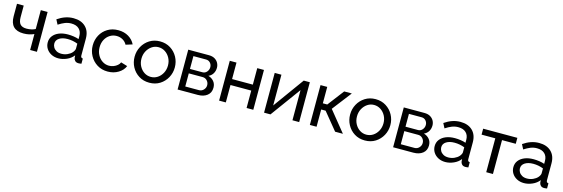

<svg xmlns="http://www.w3.org/2000/svg" viewBox="28 -1476 7126 2430"><g transform="rotate(15 3591.0 -260.5)"><path d="M367 0V-209Q306 -180 229 -180Q55 -180 55 -358V-522H143V-370Q143 -307 169 -278Q195 -249 252 -249Q284 -249 315.5 -256Q347 -263 367 -275V-522H456V0Z M557 -151Q557 -201 585.5 -237.5Q614 -274 664 -294Q714 -314 780 -314Q815 -314 854 -308.5Q893 -303 923 -292V-330Q923 -390 887 -424.5Q851 -459 785 -459Q742 -459 702.5 -443.5Q663 -428 619 -399L587 -461Q638 -496 689 -513.5Q740 -531 795 -531Q895 -531 953 -475.5Q1011 -420 1011 -321V-100Q1011 -69 1039 -68V0Q1026 2 1016.5 3Q1007 4 1001 4Q970 4 954.5 -13Q939 -30 937 -49L935 -82Q901 -38 846 -14Q791 10 737 10Q685 10 644 -11.5Q603 -33 580 -69.5Q557 -106 557 -151ZM897 -114Q909 -128 916 -142.5Q923 -157 923 -167V-232Q859 -257 791 -257Q724 -257 682.5 -230.5Q641 -204 641 -158Q641 -133 654.5 -109.5Q668 -86 694.5 -71Q721 -56 760 -56Q801 -56 838 -72.5Q875 -89 897 -114Z M1383 10Q1305 10 1245 -27.5Q1185 -65 1151 -127Q1117 -189 1117 -262Q1117 -336 1150 -397Q1183 -458 1243 -494.5Q1303 -531 1382 -531Q1459 -531 1516.5 -496.5Q1574 -462 1602 -404L1516 -377Q1496 -414 1460 -434.5Q1424 -455 1380 -455Q1332 -455 1292.5 -430Q1253 -405 1230 -361.5Q1207 -318 1207 -262Q1207 -207 1230.5 -162.5Q1254 -118 1293.5 -92Q1333 -66 1381 -66Q1412 -66 1440.5 -77Q1469 -88 1490.5 -106.5Q1512 -125 1520 -147L1606 -121Q1583 -64 1522.5 -27Q1462 10 1383 10Z M1929 10Q1851 10 1791.5 -27.5Q1732 -65 1699 -126.5Q1666 -188 1666 -260Q1666 -333 1699.5 -394.5Q1733 -456 1792.5 -493.5Q1852 -531 1929 -531Q2007 -531 2066.5 -493.5Q2126 -456 2159.5 -394.5Q2193 -333 2193 -260Q2193 -188 2159.5 -126.5Q2126 -65 2067 -27.5Q2008 10 1929 10ZM1756 -259Q1756 -205 1779.5 -161Q1803 -117 1842 -91.5Q1881 -66 1929 -66Q1977 -66 2016.5 -92Q2056 -118 2079.5 -162.5Q2103 -207 2103 -261Q2103 -315 2079.5 -359Q2056 -403 2016.5 -429Q1977 -455 1929 -455Q1881 -455 1842 -428.5Q1803 -402 1779.5 -358Q1756 -314 1756 -259Z M2299 0V-522H2569Q2616 -522 2647 -503.5Q2678 -485 2693.5 -456Q2709 -427 2709 -394Q2709 -352 2689 -318.5Q2669 -285 2631 -268Q2676 -255 2704 -221.5Q2732 -188 2732 -139Q2732 -73 2685.5 -36.5Q2639 0 2564 0ZM2383 -292H2546Q2581 -292 2603.5 -318.5Q2626 -345 2626 -379Q2626 -412 2604.5 -436Q2583 -460 2549 -460H2383ZM2383 -62H2562Q2598 -62 2622.5 -88Q2647 -114 2647 -148Q2647 -183 2623.5 -208.5Q2600 -234 2565 -234H2383Z M2843 0V-522H2931V-306H3203V-522H3291V0H3203V-228H2931V0Z M3432 0V-521H3520V-118L3812 -522H3892V0H3804V-395L3516 0Z M4032 0V-522H4120V-307H4178L4342 -522H4442L4247 -269L4465 0H4363L4178 -226H4120V0Z M4753 10Q4675 10 4615.5 -27.5Q4556 -65 4523 -126.5Q4490 -188 4490 -260Q4490 -333 4523.5 -394.5Q4557 -456 4616.5 -493.5Q4676 -531 4753 -531Q4831 -531 4890.5 -493.5Q4950 -456 4983.5 -394.5Q5017 -333 5017 -260Q5017 -188 4983.5 -126.5Q4950 -65 4891 -27.5Q4832 10 4753 10ZM4580 -259Q4580 -205 4603.5 -161Q4627 -117 4666 -91.5Q4705 -66 4753 -66Q4801 -66 4840.5 -92Q4880 -118 4903.5 -162.5Q4927 -207 4927 -261Q4927 -315 4903.5 -359Q4880 -403 4840.5 -429Q4801 -455 4753 -455Q4705 -455 4666 -428.5Q4627 -402 4603.5 -358Q4580 -314 4580 -259Z M5123 0V-522H5393Q5440 -522 5471 -503.5Q5502 -485 5517.5 -456Q5533 -427 5533 -394Q5533 -352 5513 -318.5Q5493 -285 5455 -268Q5500 -255 5528 -221.5Q5556 -188 5556 -139Q5556 -73 5509.5 -36.5Q5463 0 5388 0ZM5207 -292H5370Q5405 -292 5427.5 -318.5Q5450 -345 5450 -379Q5450 -412 5428.5 -436Q5407 -460 5373 -460H5207ZM5207 -62H5386Q5422 -62 5446.5 -88Q5471 -114 5471 -148Q5471 -183 5447.5 -208.5Q5424 -234 5389 -234H5207Z M5627 -151Q5627 -201 5655.5 -237.5Q5684 -274 5734 -294Q5784 -314 5850 -314Q5885 -314 5924 -308.5Q5963 -303 5993 -292V-330Q5993 -390 5957 -424.5Q5921 -459 5855 -459Q5812 -459 5772.5 -443.5Q5733 -428 5689 -399L5657 -461Q5708 -496 5759 -513.5Q5810 -531 5865 -531Q5965 -531 6023 -475.5Q6081 -420 6081 -321V-100Q6081 -69 6109 -68V0Q6096 2 6086.5 3Q6077 4 6071 4Q6040 4 6024.5 -13Q6009 -30 6007 -49L6005 -82Q5971 -38 5916 -14Q5861 10 5807 10Q5755 10 5714 -11.5Q5673 -33 5650 -69.5Q5627 -106 5627 -151ZM5967 -114Q5979 -128 5986 -142.5Q5993 -157 5993 -167V-232Q5929 -257 5861 -257Q5794 -257 5752.5 -230.5Q5711 -204 5711 -158Q5711 -133 5724.5 -109.5Q5738 -86 5764.5 -71Q5791 -56 5830 -56Q5871 -56 5908 -72.5Q5945 -89 5967 -114Z M6343 0V-444H6163V-522H6611V-444H6431V0Z M6658 -151Q6658 -201 6686.5 -237.5Q6715 -274 6765 -294Q6815 -314 6881 -314Q6916 -314 6955 -308.5Q6994 -303 7024 -292V-330Q7024 -390 6988 -424.5Q6952 -459 6886 -459Q6843 -459 6803.5 -443.5Q6764 -428 6720 -399L6688 -461Q6739 -496 6790 -513.5Q6841 -531 6896 -531Q6996 -531 7054 -475.5Q7112 -420 7112 -321V-100Q7112 -69 7140 -68V0Q7127 2 7117.5 3Q7108 4 7102 4Q7071 4 7055.5 -13Q7040 -30 7038 -49L7036 -82Q7002 -38 6947 -14Q6892 10 6838 10Q6786 10 6745 -11.5Q6704 -33 6681 -69.5Q6658 -106 6658 -151ZM6998 -114Q7010 -128 7017 -142.5Q7024 -157 7024 -167V-232Q6960 -257 6892 -257Q6825 -257 6783.5 -230.5Q6742 -204 6742 -158Q6742 -133 6755.5 -109.5Q6769 -86 6795.5 -71Q6822 -56 6861 -56Q6902 -56 6939 -72.5Q6976 -89 6998 -114Z"/></g></svg>

Font: Raleway Medium
Style: Regular
Weight: 500
Designer: Matt McInerney, Pablo Impallari, Rodrigo Fuenzalida
Foundry: Matt McInerney, Pablo Impallari, Rodrigo Fuenzalida
Version: Version 4.026